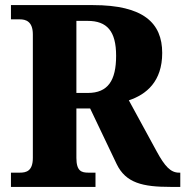

<svg xmlns="http://www.w3.org/2000/svg" viewBox="-20 -734 728 754"><path d="M23 0H355V-56H327C300 -56 280 -62 280 -114V-308H334L438 -90C474 -15 541 0 650 0H688V-56H683C650 -56 627 -81 595 -140L486 -340C555 -363 617 -414 617 -526C617 -644 543 -714 345 -714H23V-658H58C80 -658 109 -651 109 -599V-114C109 -62 83 -56 58 -56H23ZM325 -369H280V-652H324C400 -652 436 -612 436 -515C436 -418 404 -369 325 -369Z"/></svg>

Font: Noto Serif Tamil SemiCondensed ExtraBold
Style: Italic
Weight: 800
Width: 4
Italic angle: -12°
Designer: Indian Type Foundry, Tom Grace, and the Monotype Design Team
Foundry: Monotype Imaging Inc.
Version: Version 2.003